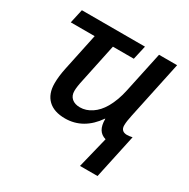

<svg xmlns="http://www.w3.org/2000/svg" viewBox="-163 -692 1019 1033"><g transform="rotate(30 346.0 -176.0)"><path d="M457.5 -96.2V-98.1H455.6Q419.4 -45.4 372.1 -18.3Q324.7 8.8 268.1 8.8Q199.2 8.8 162.4 -26.6Q125.5 -62 125.5 -127.4Q125.5 -170.4 136.7 -223.6L185.5 -454.6H37.1L56.2 -541H448.2L428.7 -454.6H298.8L249 -218.3Q238.3 -171.4 238.3 -145Q238.3 -115.7 256.8 -99.4Q275.4 -83 307.6 -83Q345.2 -83 379.6 -106Q414.1 -128.9 438.5 -170.9Q467.8 -221.7 481.9 -289.6L535.6 -541H647.9L572.3 -185.1Q563 -143.6 563 -118.2Q563 -100.1 572.8 -90.6Q582.5 -81.1 601.1 -81.1Q614.7 -81.1 634.3 -85.4L575.2 189.5H466.3L513.7 -3.4Q484.9 -11.7 471.2 -34.4Q457.5 -57.1 457.5 -96.2Z"/></g></svg>

Font: Viking Open Sans Light
Style: Bold Italic
Weight: 600
Italic angle: -12°
Foundry: Ascender Corporation
Version: Version 2.000